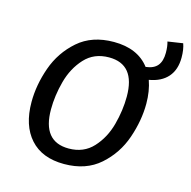

<svg xmlns="http://www.w3.org/2000/svg" viewBox="-94 -702 804 807"><g transform="rotate(15 307.5 -298.0)"><path d="M506 -422Q522 -377 522 -322Q522 -249 495.5 -172Q469 -95 408.5 -41.5Q348 12 253 12Q157 12 105.5 -45.5Q54 -103 54 -205Q54 -279 81 -355.5Q108 -432 168.5 -485Q229 -538 324 -538Q428 -538 479 -471Q514 -475 530 -494.5Q546 -514 546 -550Q546 -579 540 -598L606 -608Q615 -583 615 -548Q615 -495 587 -463Q559 -431 506 -422ZM435 -330Q435 -470 321 -470Q256 -470 215.5 -426Q175 -382 158 -319Q141 -256 141 -196Q141 -56 255 -56Q320 -56 360.5 -100Q401 -144 418 -207Q435 -270 435 -330Z"/></g></svg>

Font: FiraGO Book
Style: Italic
Weight: 350
Italic angle: -8°
Designer: bBox Type GmbH
Foundry: bBox Type GmbH
Version: Version 1.001